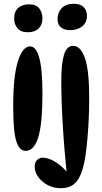

<svg xmlns="http://www.w3.org/2000/svg" viewBox="-20 -790 543 1018"><path d="M134 -767Q172 -767 188.5 -745Q205 -723 205 -694Q205 -658 184.5 -638.5Q164 -619 127 -619Q90 -619 72.5 -640.5Q55 -662 55 -691Q55 -729 76.5 -748Q98 -767 134 -767ZM140 -544Q171 -544 188 -484Q205 -424 205 -293Q205 -132 182.5 -61Q160 10 116 10Q82 10 66 -42.5Q50 -95 50 -226Q50 -387 75 -465.5Q100 -544 140 -544ZM302 208Q264 208 232.5 191Q201 174 182.5 148Q164 122 164 95Q164 72 176 59Q188 46 207 46Q239 46 277.5 71Q316 96 350 140L335 138Q320 -2 312.5 -130.5Q305 -259 305 -361Q305 -454 319.5 -500.5Q334 -547 368 -547Q407 -547 430 -483Q453 -419 453 -267Q453 -200 449 -129.5Q445 -59 437.5 4Q430 67 417 110Q401 162 373.5 185Q346 208 302 208ZM352 -630Q322 -630 303.5 -644.5Q285 -659 285 -689Q285 -723 307 -746.5Q329 -770 371 -770Q406 -770 423.5 -752.5Q441 -735 441 -706Q441 -670 415.5 -650Q390 -630 352 -630Z"/></svg>

Font: DynaPuff Condensed
Style: Regular
Weight: 400
Width: 3
Designer: Toshi Omagari, Jennifer Daniel
Foundry: Google Fonts
Version: Version 2.000